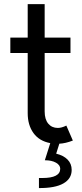

<svg xmlns="http://www.w3.org/2000/svg" viewBox="-20 -704 408 951"><path d="M31.2 -517.6H117.2V-683.6H201.2V-517.6H329.1V-441.4H201.2V-152.3Q201.2 -112.8 219 -91.6Q236.8 -70.3 266.6 -70.3Q285.2 -70.3 308.6 -82L340.8 -7.8Q304.7 6.3 273.9 7.8L258.3 57.1Q294.4 65.9 314.7 86.4Q335 106.9 335 137.7Q335 181.2 293.9 204.6Q252.9 228 172.9 227.5V177.7H189.5Q278.3 177.7 278.3 131.8Q278.3 113.8 257.3 101.8Q236.3 89.8 202.1 89.8L229 4.9Q174.3 -5.4 145.8 -44.9Q117.2 -84.5 117.2 -143.6V-441.4H31.2Z"/></svg>

Font: Reddit Sans Fudge
Style: Regular
Weight: 400
Designer: Stephen Hutchings
Foundry: Reddit
Version: Version 1.011